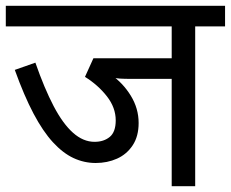

<svg xmlns="http://www.w3.org/2000/svg" viewBox="-20 -642 796 662"><path d="M653 -551V0H572V-370H435Q409 -370 393.5 -371Q378 -372 369 -375L362 -385Q404 -356 431 -312Q458 -268 458 -218Q458 -172 437.5 -141Q417 -110 383.5 -95Q350 -80 310 -80Q270 -80 233.5 -97Q197 -114 162.5 -151.5Q128 -189 95.5 -250.5Q63 -312 31 -401L102 -426Q133 -337 165 -276Q197 -215 232 -184Q267 -153 306 -153Q338 -153 358.5 -170Q379 -187 379 -227Q379 -271 348.5 -310Q318 -349 273 -377L302 -441H572V-551H0V-622H756V-551Z"/></svg>

Font: hindi25
Style: Book
Weight: 400
Designer: Jelle Bosma - Monotype Design Team
Foundry: Monotype Imaging Inc.
Version: Version 2.003